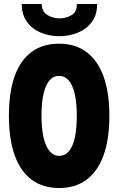

<svg xmlns="http://www.w3.org/2000/svg" viewBox="-20 -950 602 978"><path d="M281.2 7.8Q198.7 7.8 141.6 -34.4Q84.5 -76.7 54.9 -158.7Q25.4 -240.7 25.4 -360.4Q25.4 -480 54.7 -561.8Q84 -643.6 140.9 -685.5Q197.8 -727.5 281.2 -727.5Q362.8 -727.5 419.9 -685.3Q477.1 -643.1 507.1 -561.3Q537.1 -479.5 537.1 -360.4Q537.1 -241.2 507.6 -159.2Q478 -77.1 420.9 -34.7Q363.8 7.8 281.2 7.8ZM281.2 -156.2Q311 -156.2 331.1 -179.7Q351.1 -203.1 361.1 -248.5Q371.1 -293.9 371.1 -360.4Q371.1 -426.8 360.6 -471.9Q350.1 -517.1 330.1 -540.3Q310.1 -563.5 281.2 -563.5Q252 -563.5 231.9 -540.3Q211.9 -517.1 201.7 -471.9Q191.4 -426.8 191.4 -360.4Q191.4 -293.9 202.1 -248.5Q212.9 -203.1 232.9 -179.7Q252.9 -156.2 281.2 -156.2ZM282.2 -765.6Q231 -765.6 187.5 -783.9Q144 -802.2 117.4 -838.6Q90.8 -875 90.8 -929.7H192.4Q193.4 -889.6 222.2 -873Q251 -856.4 282.2 -856.4Q316.9 -856.4 344.7 -873Q372.6 -889.6 371.1 -929.7H474.6Q475.1 -875 448.2 -838.6Q421.4 -802.2 377.2 -783.9Q333 -765.6 282.2 -765.6Z"/></svg>

Font: Reddit Mono Black
Style: Regular
Weight: 900
Monospace: yes
Designer: Stephen Hutchings
Foundry: Reddit
Version: Version 1.014